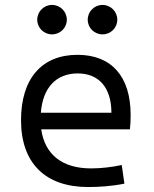

<svg xmlns="http://www.w3.org/2000/svg" viewBox="-20 -750 626 780"><path d="M337.9 9.8C380.9 9.8 432.1 6.8 485.4 -3.9L474.6 -79.6C433.1 -70.8 390.6 -65.9 349.6 -65.9C233.4 -65.9 162.1 -121.6 147.5 -224.6H507.8C509.8 -241.7 510.7 -261.2 510.7 -283.2C510.7 -440.4 432.1 -527.3 294.9 -527.3C148.9 -527.3 65.4 -429.7 65.4 -261.7C65.4 -87.4 164.1 9.8 337.9 9.8ZM146 -292C153.8 -394 208 -451.7 295.9 -451.7C381.8 -451.7 432.6 -394 432.6 -292ZM191.4 -610.4C224.6 -610.4 251.5 -636.7 251.5 -669.9C251.5 -703.1 224.6 -730 191.4 -730C158.2 -730 131.3 -703.1 131.3 -669.9C131.3 -636.7 158.2 -610.4 191.4 -610.4ZM396.5 -610.4C429.7 -610.4 456.5 -636.7 456.5 -669.9C456.5 -703.1 429.7 -730 396.5 -730C363.3 -730 336.4 -703.1 336.4 -669.9C336.4 -636.7 363.3 -610.4 396.5 -610.4Z"/></svg>

Font: Cascadia Code SemiLight
Style: Regular
Weight: 350
Monospace: yes
Designer: Aaron Bell
Foundry: Saja Typeworks
Version: Version 2404.023